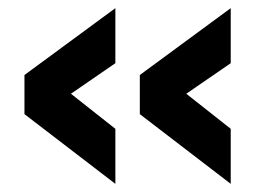

<svg xmlns="http://www.w3.org/2000/svg" viewBox="-20 -474 641 471"><path d="M263 -319 154 -244 263 -158V-23L40 -194V-290L263 -454ZM546 -319 437 -244 546 -158V-23L323 -194V-290L546 -454Z"/></svg>

Font: Titillium Web
Style: Bold
Weight: 700
Version: Version 1.001;PS 57.000;hotconv 1.0.70;makeotf.lib2.5.55311